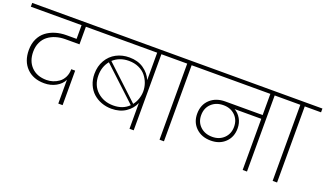

<svg xmlns="http://www.w3.org/2000/svg" viewBox="-104 -1203 2833 1672"><g transform="rotate(20 1312.5 -367.0)"><path d="M-32.2 -705.1V-740.2H640.1V-705.1H478V-542H348.1Q301.3 -542 260.7 -529.8Q220.2 -517.6 188.7 -493.7Q157.2 -469.7 139.2 -431.4Q121.1 -393.1 121.1 -344.2Q121.1 -256.8 172.9 -204.3Q224.6 -151.9 313 -151.9Q342.8 -151.9 371.8 -161.1Q400.9 -170.4 426.8 -189Q452.6 -207.5 468.8 -240Q484.9 -272.5 484.9 -314H521V5.9H481V-214.8Q460.4 -171.4 412.4 -144.8Q364.3 -118.2 304.2 -118.2Q201.7 -118.2 140.9 -179.7Q80.1 -241.2 80.1 -345.2Q80.1 -403.3 101.3 -448.5Q122.6 -493.7 159.2 -521.5Q195.8 -549.3 243.2 -563.7Q290.5 -578.1 345.2 -578.1H438V-705.1Z M1138.7 0V-238.8Q1114.7 -182.1 1060.8 -146Q1006.8 -109.9 929.7 -109.9Q880.4 -109.9 836.4 -126.2Q792.5 -142.6 759.5 -172.4Q726.6 -202.1 707.3 -247.1Q688 -292 688 -345.2Q688 -417 720 -471.9Q752 -526.9 806.2 -555.4Q860.4 -584 926.8 -584Q1005.4 -584 1059.8 -546.4Q1114.3 -508.8 1138.7 -451.2V-705.1H575.7V-740.2H1330.1V-705.1H1177.7V0ZM933.1 -554.2Q847.2 -554.2 788.1 -501L1094.7 -214.8Q1117.2 -243.2 1128.7 -278.3Q1140.1 -313.5 1140.1 -347.2Q1140.1 -384.8 1127.4 -420.7Q1114.7 -456.5 1090.3 -486.8Q1065.9 -517.1 1025.1 -535.6Q984.4 -554.2 933.1 -554.2ZM935.1 -142.1Q1024.4 -142.1 1079.1 -196.8L772 -482.9Q725.1 -425.8 725.1 -345.2Q725.1 -252 785.6 -197Q846.2 -142.1 935.1 -142.1Z M1417 0V-705.1H1265.6V-740.2H1608.9V-705.1H1458V0Z M1838.9 -180.2Q1904.3 -180.2 1946.5 -221.4Q1988.8 -262.7 1988.8 -327.1Q1988.8 -391.6 1946.5 -432.4Q1904.3 -473.1 1838.9 -473.1Q1771 -473.1 1727.8 -432.4Q1684.6 -391.6 1684.6 -325.2Q1684.6 -261.2 1727.5 -220.7Q1770.5 -180.2 1838.9 -180.2ZM1544.4 -705.1V-740.2H2378.4V-705.1H2227.5V0H2187.5V-474.1H1940.4Q1976.6 -453.6 1999.5 -414.3Q2022.5 -375 2022.5 -324.2Q2022.5 -244.6 1970.9 -194.8Q1919.4 -145 1837.9 -145Q1753.4 -145 1700.4 -195.3Q1647.5 -245.6 1647.5 -325.2Q1647.5 -408.7 1701.4 -458.7Q1755.4 -508.8 1841.8 -508.8H2187.5V-705.1Z M2465.3 0V-705.1H2314V-740.2H2657.2V-705.1H2506.3V0Z"/></g></svg>

Font: SVN-Poppins ExtraLight
Style: Regular
Weight: 200
Designer: Ninad Kale (Devanagari), Jonny Pinhorn (Latin)
Foundry: Indian Type Foundry
Version: Version 3.002 2017